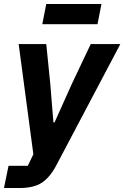

<svg xmlns="http://www.w3.org/2000/svg" viewBox="-49 -747 626 967"><path d="M164 -625 184 -727H462L442 -625ZM314 -327 408 -525H557L235 85Q203 146 162 173Q121 200 49 200H-29L-6 88H91L119 30L45 -525H184L204 -327L220 -131H226Z"/></svg>

Font: Aneliza
Style: Bold Italic
Weight: 700
Italic angle: -11.31°
Designer: Mike Abbink, Paul van der Laan, Pieter van Rosmalen
Foundry: Bold Monday
Version: Version 3.0